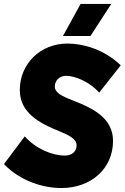

<svg xmlns="http://www.w3.org/2000/svg" viewBox="-28 -936 630 970"><path d="M282 14C432 14 543 -84 543 -224C543 -336 448 -387 344 -427C284 -450 249 -467 249 -499C249 -529 273 -553 305 -553C354 -553 428 -520 473 -468L582 -606C495 -690 386 -716 313 -716C176 -716 72 -614 72 -481C72 -363 177 -312 269 -274C316 -255 359 -236 359 -202C359 -171 336 -150 300 -150C236 -150 153 -184 97 -247L-8 -107C79 -17 196 14 282 14ZM534 -916H379L290 -754H429Z"/></svg>

Font: Fixel Text 20240404 ExtraBold
Style: Italic
Weight: 800
Width: 4
Italic angle: -10°
Designer: AlfaBravo + MacPaw
Foundry: Kyrylo Tkachov, Marchela Mozhyna, Serhii Makarenko, Maria Weinstein, Zakhar Kryvoshyya
Version: Version 1.211;Glyphs 3.2 (3225)